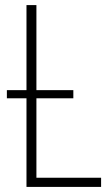

<svg xmlns="http://www.w3.org/2000/svg" viewBox="-20 -734 436 754"><path d="M84 0H377V-36H123V-348H268V-380H123V-714H84V-380H7V-348H84Z"/></svg>

Font: Noto Sans Condensed ExtraLight
Style: Regular
Weight: 200
Width: 3
Designer: Monotype Design Team
Foundry: Monotype Imaging Inc.
Version: Version 2.013